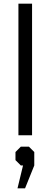

<svg xmlns="http://www.w3.org/2000/svg" viewBox="-20 -734 274 1042"><path d="M105 164H93L64 135V91L93 62H137L166 91V164L116 288H75ZM80 -714H154V0H80Z"/></svg>

Font: Chakra Petch
Style: Regular
Weight: 400
Designer: Katatrad Aksorn Co.,Ltd.
Foundry: Cadson Demak Co.,Ltd.
Version: Version 1.000; ttfautohint (v1.6)